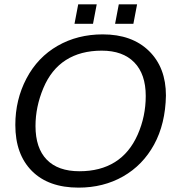

<svg xmlns="http://www.w3.org/2000/svg" viewBox="-20 -857 818 887"><path d="M454.6 -698.2Q589.8 -698.2 668.2 -621.6Q746.6 -544.9 746.6 -415.5Q744.1 -284.7 691.9 -189.2Q639.6 -93.8 548.8 -42Q458 9.8 342.8 9.8Q204.1 9.8 127.4 -67.1Q50.8 -144 50.8 -279.8Q50.8 -396.5 102.3 -494.4Q153.8 -592.3 246.1 -645.3Q338.4 -698.2 454.6 -698.2ZM450.2 -623Q352.5 -623 284.4 -579.6Q216.3 -536.1 180.2 -449.7Q144 -363.3 144 -274.9Q144 -172.9 196 -119.4Q248 -65.9 347.2 -65.9Q443.4 -65.9 511 -108.2Q578.6 -150.4 616 -234.9Q653.3 -319.3 653.3 -413.6Q653.3 -514.6 600.3 -568.8Q547.4 -623 450.2 -623ZM511.7 -747.1 528.8 -836.9H613.3L596.2 -747.1ZM324.2 -747.1 341.3 -836.9H426.8L409.7 -747.1Z"/></svg>

Font: Liberation Sans
Style: Italic
Weight: 400
Italic angle: -12°
Designer: Steve Matteson
Foundry: Ascender Corporation
Version: Version 2.1.5